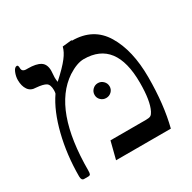

<svg xmlns="http://www.w3.org/2000/svg" viewBox="-135 -722 863 862"><g transform="rotate(-30 296.0 -290.5)"><path d="M326 -563 327 -560Q437 -560 489.5 -473Q542 -386 542 -247Q542 -105 514 4H230L253 -86H438Q455 -86 462 -90.5Q469 -95 475 -107Q497 -150 497 -244Q497 -462 331 -462Q296 -462 249 -432Q99 -332 99 -18Q99 -5 96.5 0Q94 5 84 5H64Q50 5 50 -16Q50 -127 75 -227Q100 -327 144 -391Q146 -397 146 -408Q146 -437 132 -446Q118 -455 82 -458Q55 -458 41.5 -477.5Q28 -497 28 -528Q28 -547 36 -566.5Q44 -586 56 -586Q63 -586 63 -570Q63 -551 86 -551H93Q136 -551 157.5 -537.5Q179 -524 179 -490L177 -456Q177 -446 179 -432Q229 -477 251 -506Q272 -533 278 -558Q320 -563 326 -563ZM359.5 -271Q348 -260 332 -260Q316 -260 304.5 -271Q293 -282 293 -298Q293 -314 304.5 -325.5Q316 -337 332 -337Q348 -337 359.5 -325.5Q371 -314 371 -298Q371 -282 359.5 -271Z"/></g></svg>

Font: Libra Serif Modern
Style: Regular
Weight: 400
Designer: Stefan Peev, Context Ltd
Foundry: Stefan Peev, Context Ltd
Version: Version 1.000